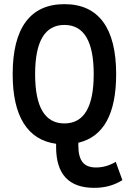

<svg xmlns="http://www.w3.org/2000/svg" viewBox="-20 -682 620 924"><path d="M433 222Q342 222 296 173Q250 124 250 25V10Q147 -4 94 -88.5Q41 -173 41 -325Q41 -492 104 -577Q167 -662 290 -662Q413 -662 476 -577Q539 -492 539 -325Q539 -38 357 5V18Q357 73 377.5 98.5Q398 124 442 124Q491 124 537 97L569 185Q538 204 505 213Q472 222 433 222ZM290 -88Q431 -88 431 -325Q431 -562 290 -562Q149 -562 149 -325Q149 -88 290 -88Z"/></svg>

Font: Sometype Mono SemiBold
Style: Regular
Weight: 600
Designer: Ryoichi Tsunekawa
Foundry: Dharma Type
Version: Version 1.001